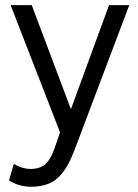

<svg xmlns="http://www.w3.org/2000/svg" viewBox="-20 -505 538 750"><path d="M102.5 224.5Q81 224.5 59.8 219.2Q38.5 214 15.5 200L34 134.5Q49 145 66.8 150Q84.5 155 97.5 155Q137.5 155 158 135.5Q178.5 116 192.5 76L214.5 12L21.5 -485H104L257 -78.5L406 -485H485L269.5 85Q248 141 223.5 171.2Q199 201.5 169 213Q139 224.5 102.5 224.5Z"/></svg>

Font: Geologica Roman ExtraLight
Style: Regular
Weight: 250
Designer: Sindre Bremnes, Frode Helland
Foundry: Monokrom Skriftforlag AS
Version: Version 1.010;gftools[0.9.28]